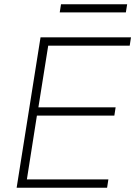

<svg xmlns="http://www.w3.org/2000/svg" viewBox="-20 -880 634 900"><path d="M58 0 170 -705H594L588 -666H206L160 -377H522L516 -338H153L106 -39H488L482 0ZM260 -822 266 -860H576L570 -822Z"/></svg>

Font: Nunito Sans 12pt ExtraLight 12pt ExtraLight
Style: Italic
Weight: 250
Italic angle: -9°
Version: Version 3.101;gftools[0.9.27]